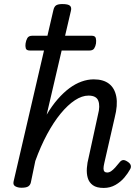

<svg xmlns="http://www.w3.org/2000/svg" viewBox="-20 -910 691 946"><path d="M491 16Q456 16 437.5 2.5Q419 -11 412.5 -33Q406 -55 408 -82Q410 -109 417 -135L463 -346Q474 -387 464.5 -413Q455 -439 416 -439Q384 -439 349 -416Q314 -393 279 -350.5Q244 -308 212 -248.5Q180 -189 154 -117L132 -11Q129 2 119 8.5Q109 15 86 15Q68 15 55.5 8Q43 1 47 -16L243 -860Q247 -878 257 -884Q267 -890 287 -890Q316 -890 325 -881.5Q334 -873 329 -855L210 -345Q236 -389 264.5 -421.5Q293 -454 322 -475.5Q351 -497 381.5 -508Q412 -519 442 -519Q489 -519 517 -497.5Q545 -476 553 -434Q561 -392 545 -330L494 -107Q490 -90 490 -80Q490 -70 494.5 -65Q499 -60 508 -60Q518 -60 527.5 -66.5Q537 -73 547.5 -84.5Q558 -96 569 -110Q576 -119 584.5 -121Q593 -123 606 -115Q621 -106 624 -96Q627 -86 621 -76Q611 -57 593 -35.5Q575 -14 549 1Q523 16 491 16ZM128 -661Q110 -661 107 -672Q104 -683 106 -696Q108 -710 114.5 -722Q121 -734 140 -734H431Q449 -734 452 -722Q455 -710 453 -696Q451 -683 444.5 -672Q438 -661 420 -661Z"/></svg>

Font: Playwrite AT
Style: Italic
Weight: 400
Italic angle: -13.0072°
Designer: Veronika Burian, José Scaglione
Foundry: TypeTogether
Version: Version 1.002